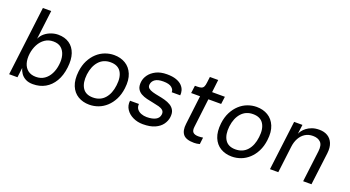

<svg xmlns="http://www.w3.org/2000/svg" viewBox="-50 -1255 3322 1822"><g transform="rotate(20 1610.5 -344.0)"><path d="M195 -407Q211 -442 239.5 -465Q268 -488 303 -500Q338 -512 372 -512Q439 -512 485 -480.5Q531 -449 551 -390.5Q571 -332 561 -250Q551 -166 516 -107.5Q481 -49 427 -18.5Q373 12 303 12Q259 12 229 -4Q199 -20 181.5 -45.5Q164 -71 157 -98L145 0H61L147 -700H231ZM350 -436Q302 -436 265.5 -411Q229 -386 206.5 -343.5Q184 -301 177 -250Q170 -195 182.5 -153Q195 -111 226.5 -87Q258 -63 307 -63Q356 -63 391.5 -87.5Q427 -112 448.5 -154Q470 -196 476 -248Q483 -300 471.5 -342.5Q460 -385 430.5 -410.5Q401 -436 350 -436Z M873 12Q808 12 758.5 -17.5Q709 -47 685 -105.5Q661 -164 671 -250Q679 -315 704 -363.5Q729 -412 765.5 -445.5Q802 -479 846.5 -495.5Q891 -512 937 -512Q1002 -512 1051.5 -482.5Q1101 -453 1125.5 -394.5Q1150 -336 1139 -250Q1131 -186 1106 -137Q1081 -88 1044.5 -54.5Q1008 -21 964 -4.5Q920 12 873 12ZM882 -64Q956 -64 1000.5 -114Q1045 -164 1055 -250Q1066 -336 1034 -386Q1002 -436 928 -436Q856 -436 811 -386Q766 -336 755 -250Q745 -164 777 -114Q809 -64 882 -64Z M1414 12Q1360 12 1314.5 -9.5Q1269 -31 1244 -69Q1219 -107 1225 -156H1315Q1312 -125 1327.5 -104.5Q1343 -84 1369.5 -74Q1396 -64 1425 -64Q1481 -64 1515 -82Q1549 -100 1553 -137Q1556 -163 1540.5 -177.5Q1525 -192 1497.5 -199.5Q1470 -207 1437 -213Q1404 -219 1371 -227Q1338 -235 1311.5 -250Q1285 -265 1271 -291Q1257 -317 1262 -360Q1266 -397 1290.5 -431.5Q1315 -466 1360 -489Q1405 -512 1470 -512Q1527 -512 1564.5 -498.5Q1602 -485 1623 -463Q1644 -441 1651 -415.5Q1658 -390 1655 -367H1569Q1572 -392 1546 -414Q1520 -436 1460 -436Q1405 -436 1377.5 -416.5Q1350 -397 1346 -365Q1343 -341 1358.5 -327.5Q1374 -314 1401.5 -306Q1429 -298 1462.5 -292Q1496 -286 1529 -277Q1562 -268 1588.5 -252Q1615 -236 1629 -209.5Q1643 -183 1638 -141Q1633 -101 1608 -66Q1583 -31 1535.5 -9.5Q1488 12 1414 12Z M1932 12Q1850 12 1820.5 -25Q1791 -62 1800 -132L1835 -423H1745L1755 -500H1778Q1805 -500 1820 -505.5Q1835 -511 1842.5 -526Q1850 -541 1853 -570L1860 -627H1944L1929 -499H2058L2048 -423H1919L1884 -132Q1879 -92 1896 -76Q1913 -60 1950 -60Q1960 -60 1972 -61Q1984 -62 1996 -64L1988 4Q1975 8 1959.5 10Q1944 12 1932 12Z M2312 12Q2247 12 2197.5 -17.5Q2148 -47 2124 -105.5Q2100 -164 2110 -250Q2118 -315 2143 -363.5Q2168 -412 2204.5 -445.5Q2241 -479 2285.5 -495.5Q2330 -512 2376 -512Q2441 -512 2490.5 -482.5Q2540 -453 2564.5 -394.5Q2589 -336 2578 -250Q2570 -186 2545 -137Q2520 -88 2483.5 -54.5Q2447 -21 2403 -4.5Q2359 12 2312 12ZM2321 -64Q2395 -64 2439.5 -114Q2484 -164 2494 -250Q2505 -336 2473 -386Q2441 -436 2367 -436Q2295 -436 2250 -386Q2205 -336 2194 -250Q2184 -164 2216 -114Q2248 -64 2321 -64Z M2695 0 2757 -500H2841L2829 -406Q2834 -419 2847 -437Q2860 -455 2882 -472Q2904 -489 2935.5 -500.5Q2967 -512 3009 -512Q3058 -512 3093 -491Q3128 -470 3145 -429Q3162 -388 3155 -328L3114 0H3030L3069 -316Q3077 -381 3049.5 -408.5Q3022 -436 2972 -436Q2926 -436 2892.5 -414.5Q2859 -393 2838.5 -355.5Q2818 -318 2812 -270L2779 0Z"/></g></svg>

Font: Inclusive Sans
Style: Italic
Weight: 400
Italic angle: -7°
Designer: Olivia King
Foundry: Olivia King
Version: Version 2.004